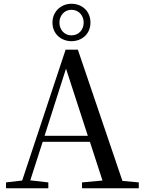

<svg xmlns="http://www.w3.org/2000/svg" viewBox="-20 -1001 766 1021"><path d="M360 -782C415 -782 461 -820 461 -881C461 -943 415 -981 360 -981C307 -981 259 -942 259 -881C259 -819 307 -782 360 -782ZM360 -813C322 -813 296 -843 296 -881C296 -918 322 -949 360 -949C399 -949 425 -918 425 -881C425 -843 399 -813 360 -813ZM331 -636 447 -279H217ZM416 0H718V-31L631 -39L394 -737H329L98 -41L12 -31V0H237V-31L141 -42L207 -247H458L525 -41L416 -31Z"/></svg>

Font: Source Han Serif SC Medium
Style: Regular
Weight: 500
Designer: Ryoko NISHIZUKA 西塚涼子 (kana & ideographs); Frank Grießhammer (Latin, Greek & Cyrillic); Wenlong ZHANG 张文龙 (bopomofo); San
Foundry: Adobe
Version: Version 2.003;hotconv 1.1.1;makeotfexe 2.6.0